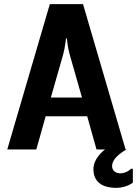

<svg xmlns="http://www.w3.org/2000/svg" viewBox="-20 -720 660 925"><path d="M445 0H585L380 -700H220L15 0H155L200 -160H400ZM285 -460C293 -490 298 -535 298 -535H302C302 -535 306 -492 315 -460L375 -250H225ZM560 115C535 115 520 100 520 80C520 35 590 0 590 0H486C486 0 430 40 430 95C430 150 465 185 540 185C590 185 620 160 620 160V93H611C612 93 590 115 560 115Z"/></svg>

Font: Scada
Style: Bold
Weight: 700
Designer: Jovanny Lemonad
Foundry: Jovanny Lemonad
Version: Version 3.005